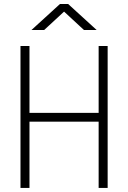

<svg xmlns="http://www.w3.org/2000/svg" viewBox="-20 -918 626 938"><path d="M80.1 0V-693.4H124V-366.7H461.9V-693.4H505.9V0H461.9V-323.7H124V0ZM133.8 -771.5 272.9 -898.4H313L452.1 -771.5H390.1L293 -861.3L195.8 -771.5Z"/></svg>

Font: Caskaydia Cove ExtraLight
Style: Regular
Weight: 200
Monospace: yes
Designer: Aaron Bell
Foundry: Saja Typeworks
Version: Version 4.300; ttfautohint (v1.8.3)